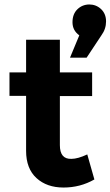

<svg xmlns="http://www.w3.org/2000/svg" viewBox="-20 -842 500 869"><path d="M383.8 -821.8Q415 -821.8 437.5 -800.8Q460 -779.3 460 -745.1Q460 -710.9 439 -682.1L372.1 -581.1H296.9L338.9 -682.1Q308.1 -704.1 308.1 -741.2Q308.1 -778.3 330.1 -799.8Q352.1 -821.3 383.8 -821.8ZM251 -185.1Q251 -121.1 303.2 -123Q332 -123 375 -143.1L407.2 -29.8Q343.3 6.8 267.6 6.8Q191.9 6.8 145 -36.1Q98.1 -79.1 98.1 -159.2V-408.2H22.9V-514.2H98.1V-662.1H251V-514.2H397V-407.2H251Z"/></svg>

Font: TruenoSBd
Style: Demi
Weight: 600
Designer: Julieta Ulanovsky
Foundry: Julieta Ulanovsky
Version: Version 3.001b